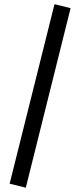

<svg xmlns="http://www.w3.org/2000/svg" viewBox="-20 -745 367 915"><path d="M103 149.4 25.9 130.4 239.7 -725.1 316.4 -706.1Z"/></svg>

Font: Elstob 14pt
Style: Bold
Weight: 700
Designer: Peter S. Baker
Version: Version 1.015